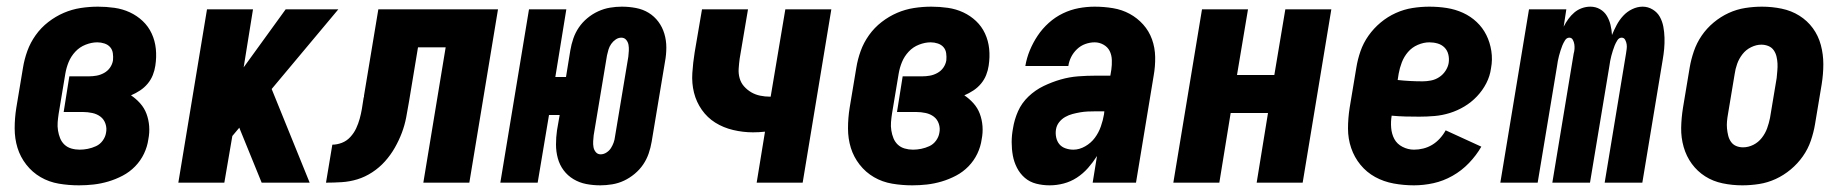

<svg xmlns="http://www.w3.org/2000/svg" viewBox="-20 -548 5540 576"><path d="M217 8Q186 8 156.5 3Q127 -2 102 -16.5Q77 -31 59 -54Q41 -77 32.5 -104.5Q24 -132 24 -163Q24 -194 29 -225L49 -345Q53 -370 62 -395Q71 -420 87 -442.5Q103 -465 125 -482Q147 -499 171.5 -509.5Q196 -520 222 -524Q248 -528 274 -528Q299 -528 323.5 -524.5Q348 -521 369.5 -511Q391 -501 408 -485Q425 -469 435 -447.5Q445 -426 447.5 -401.5Q450 -377 446 -351Q444 -337 438.5 -323Q433 -309 423 -297Q413 -285 400 -276.5Q387 -268 373 -262Q388 -252 400.5 -238Q413 -224 419.5 -206.5Q426 -189 427.5 -169.5Q429 -150 425 -130Q422 -108 412 -87Q402 -66 385.5 -49Q369 -32 348 -21Q327 -10 305 -3.5Q283 3 261 5.5Q239 8 217 8ZM219 -99Q231 -99 243.5 -101.5Q256 -104 268 -109.5Q280 -115 288 -126Q296 -137 298 -149Q301 -163 296.5 -176.5Q292 -190 281.5 -198Q271 -206 257 -209Q243 -212 229 -212H171L188 -319H247Q258 -319 269.5 -321Q281 -323 292 -329Q303 -335 310 -345Q317 -355 319 -367Q320 -378 318.5 -388.5Q317 -399 310.5 -406.5Q304 -414 293.5 -417.5Q283 -421 272 -421Q255 -421 237 -414Q219 -407 206 -393Q193 -379 186 -362Q179 -345 176 -327L156 -207Q154 -194 153 -181.5Q152 -169 154 -156.5Q156 -144 160.5 -133Q165 -122 173.5 -114Q182 -106 194 -102.5Q206 -99 219 -99Z M515 0 601 -520H739L711 -346L837 -520H995L795 -281L909 0H765L699 -162L698 -165L677 -140L653 0Z M958 0 977 -114Q991 -114 1005.5 -119.5Q1020 -125 1031 -137Q1042 -149 1048.5 -163Q1055 -177 1059 -191.5Q1063 -206 1065.5 -220.5Q1068 -235 1070 -249Q1070 -251 1070.5 -252.5Q1071 -254 1071 -255L1072 -258Q1072 -259 1072 -259.5Q1072 -260 1072 -261L1115 -520H1474L1388 0H1250L1317 -406H1234L1207 -243Q1203 -219 1198.5 -195.5Q1194 -172 1185.5 -149.5Q1177 -127 1164.5 -105Q1152 -83 1135 -64Q1118 -45 1096.5 -31Q1075 -17 1052 -10Q1029 -3 1005 -1.5Q981 0 958 0Z M1781 8Q1759 8 1738.5 4Q1718 0 1700.5 -10.5Q1683 -21 1671 -37Q1659 -53 1653.5 -73Q1648 -93 1648 -114.5Q1648 -136 1651 -157L1659 -203H1627L1593 0H1481L1567 -520H1679L1646 -317H1678L1691 -397Q1694 -415 1700 -432.5Q1706 -450 1716.5 -465.5Q1727 -481 1742 -493.5Q1757 -506 1774.5 -514Q1792 -522 1810 -525Q1828 -528 1845 -528Q1846 -528 1846 -528Q1846 -528 1846 -528Q1867 -528 1888 -524Q1909 -520 1926 -509.5Q1943 -499 1955 -483Q1967 -467 1973 -447Q1979 -427 1979 -405.5Q1979 -384 1975 -363L1935 -123Q1932 -105 1926 -87.5Q1920 -70 1909.5 -54.5Q1899 -39 1884 -26.5Q1869 -14 1852 -6Q1835 2 1816.5 5Q1798 8 1781 8Q1781 8 1781 8Q1781 8 1781 8ZM1782 -85Q1791 -85 1799.5 -90.5Q1808 -96 1813 -104Q1818 -112 1821 -120.5Q1824 -129 1825 -138L1865 -378Q1866 -387 1866.5 -396Q1867 -405 1865.5 -413.5Q1864 -422 1858.5 -428.5Q1853 -435 1844 -435Q1835 -435 1827 -429.5Q1819 -424 1813.5 -416Q1808 -408 1805.5 -399.5Q1803 -391 1801 -382L1761 -142Q1760 -133 1759.5 -124Q1759 -115 1760.5 -106.5Q1762 -98 1767.5 -91.5Q1773 -85 1782 -85Z M2250 0 2275 -153Q2266 -152 2257 -151.5Q2248 -151 2239 -151Q2209 -151 2179.5 -158Q2150 -165 2126 -180Q2102 -195 2085.5 -218.5Q2069 -242 2062 -270Q2055 -298 2057 -329Q2059 -360 2064 -391L2086 -520H2224L2199 -372Q2197 -357 2196 -342Q2195 -327 2199 -313Q2203 -299 2212.5 -288.5Q2222 -278 2234 -271Q2246 -264 2260.5 -261Q2275 -258 2290 -258Q2291 -258 2291.5 -258Q2292 -258 2292 -258L2336 -520H2474L2388 0Z M2717 8Q2686 8 2656.5 3Q2627 -2 2602 -16.5Q2577 -31 2559 -54Q2541 -77 2532.5 -104.5Q2524 -132 2524 -163Q2524 -194 2529 -225L2549 -345Q2553 -370 2562 -395Q2571 -420 2587 -442.5Q2603 -465 2625 -482Q2647 -499 2671.5 -509.5Q2696 -520 2722 -524Q2748 -528 2774 -528Q2799 -528 2823.5 -524.5Q2848 -521 2869.5 -511Q2891 -501 2908 -485Q2925 -469 2935 -447.5Q2945 -426 2947.5 -401.5Q2950 -377 2946 -351Q2944 -337 2938.5 -323Q2933 -309 2923 -297Q2913 -285 2900 -276.5Q2887 -268 2873 -262Q2888 -252 2900.5 -238Q2913 -224 2919.5 -206.5Q2926 -189 2927.5 -169.5Q2929 -150 2925 -130Q2922 -108 2912 -87Q2902 -66 2885.5 -49Q2869 -32 2848 -21Q2827 -10 2805 -3.5Q2783 3 2761 5.5Q2739 8 2717 8ZM2719 -99Q2731 -99 2743.5 -101.5Q2756 -104 2768 -109.5Q2780 -115 2788 -126Q2796 -137 2798 -149Q2801 -163 2796.5 -176.5Q2792 -190 2781.5 -198Q2771 -206 2757 -209Q2743 -212 2729 -212H2671L2688 -319H2747Q2758 -319 2769.5 -321Q2781 -323 2792 -329Q2803 -335 2810 -345Q2817 -355 2819 -367Q2820 -378 2818.5 -388.5Q2817 -399 2810.5 -406.5Q2804 -414 2793.5 -417.5Q2783 -421 2772 -421Q2755 -421 2737 -414Q2719 -407 2706 -393Q2693 -379 2686 -362Q2679 -345 2676 -327L2656 -207Q2654 -194 2653 -181.5Q2652 -169 2654 -156.5Q2656 -144 2660.5 -133Q2665 -122 2673.5 -114Q2682 -106 2694 -102.5Q2706 -99 2719 -99Z M3129 8Q3108 8 3088.5 3Q3069 -2 3054.5 -14.5Q3040 -27 3031 -44.5Q3022 -62 3018.5 -81.5Q3015 -101 3015 -121.5Q3015 -142 3019 -163Q3023 -189 3034 -214Q3045 -239 3065.5 -258.5Q3086 -278 3111 -290Q3136 -302 3162 -309.5Q3188 -317 3214.5 -319Q3241 -321 3266 -321H3311L3314 -339Q3316 -353 3315.5 -368Q3315 -383 3309 -395Q3303 -407 3290.5 -414Q3278 -421 3264 -421Q3250 -421 3236 -416Q3222 -411 3211 -400.5Q3200 -390 3193.5 -377Q3187 -364 3185 -350H3056Q3060 -374 3069.5 -397Q3079 -420 3093 -441Q3107 -462 3126.5 -479.5Q3146 -497 3169 -508Q3192 -519 3216 -523.5Q3240 -528 3264 -528Q3292 -528 3319 -523.5Q3346 -519 3369 -506.5Q3392 -494 3409.5 -474.5Q3427 -455 3436 -430Q3445 -405 3445.5 -377Q3446 -349 3441 -321L3388 0H3258L3271 -80Q3259 -61 3244 -44Q3229 -27 3210.5 -15Q3192 -3 3171 2.5Q3150 8 3129 8ZM3200 -99Q3218 -99 3235.5 -109Q3253 -119 3264.5 -134.5Q3276 -150 3282.5 -168.5Q3289 -187 3292 -205L3293 -214H3266Q3255 -214 3243.5 -213.5Q3232 -213 3220.5 -211Q3209 -209 3197.5 -206Q3186 -203 3175.5 -197Q3165 -191 3157.5 -181.5Q3150 -172 3148 -160Q3146 -148 3148.5 -136Q3151 -124 3158 -115.5Q3165 -107 3176.5 -103Q3188 -99 3200 -99Z M3500 0 3586 -520H3724L3691 -323H3803L3836 -520H3974L3888 0H3750L3784 -209H3672L3638 0Z M4222 8Q4191 8 4161 2.5Q4131 -3 4105.5 -17Q4080 -31 4061.5 -53.5Q4043 -76 4033.5 -104Q4024 -132 4024 -162.5Q4024 -193 4029 -225L4049 -345Q4053 -370 4061.5 -394.5Q4070 -419 4085.5 -441Q4101 -463 4122 -480.5Q4143 -498 4167.5 -509Q4192 -520 4217.5 -524Q4243 -528 4268 -528Q4295 -528 4320.5 -524Q4346 -520 4369 -509.5Q4392 -499 4410 -482Q4428 -465 4439 -443Q4450 -421 4454 -395Q4458 -369 4453 -343Q4450 -320 4439 -298.5Q4428 -277 4411 -259Q4394 -241 4373 -228.5Q4352 -216 4329.5 -209Q4307 -202 4284 -200Q4261 -198 4238 -198Q4217 -198 4196.5 -198.5Q4176 -199 4155 -201Q4152 -183 4153.5 -164.5Q4155 -146 4163 -131Q4171 -116 4187.5 -107.5Q4204 -99 4222 -99Q4236 -99 4250 -102.5Q4264 -106 4276.5 -113.5Q4289 -121 4299.5 -132.5Q4310 -144 4317 -157L4424 -108Q4409 -82 4387 -59Q4365 -36 4337.5 -20.5Q4310 -5 4280.5 1.5Q4251 8 4222 8ZM4248 -304Q4260 -304 4273 -306.5Q4286 -309 4297.5 -316.5Q4309 -324 4316.5 -335.5Q4324 -347 4326 -359Q4328 -372 4325 -384.5Q4322 -397 4313.5 -405.5Q4305 -414 4293 -417.5Q4281 -421 4268 -421Q4251 -421 4233.5 -413.5Q4216 -406 4204 -392Q4192 -378 4185.5 -361Q4179 -344 4176 -327L4173 -308Q4191 -306 4210 -305Q4229 -304 4248 -304Z M4481 0 4567 -520H4679L4671 -468Q4677 -480 4685 -491Q4693 -502 4703 -510.5Q4713 -519 4725.5 -523.5Q4738 -528 4751 -528Q4767 -528 4780 -520.5Q4793 -513 4800.5 -500.5Q4808 -488 4811.5 -473.5Q4815 -459 4816 -443Q4822 -458 4830 -473Q4838 -488 4849.5 -500.5Q4861 -513 4876.5 -520.5Q4892 -528 4908 -528Q4924 -528 4938 -519.5Q4952 -511 4959.5 -497.5Q4967 -484 4970 -468Q4973 -452 4973.5 -435Q4974 -418 4972.5 -401.5Q4971 -385 4968 -368L4907 0H4794L4858 -387Q4859 -394 4860 -401Q4861 -408 4860 -415Q4859 -422 4855.5 -428.5Q4852 -435 4845 -435Q4837 -435 4832 -427Q4827 -419 4824 -411.5Q4821 -404 4818.5 -396Q4816 -388 4814 -380.5Q4812 -373 4810.5 -365Q4809 -357 4808 -349L4750 0H4637L4701 -387Q4703 -394 4703.5 -401Q4704 -408 4703 -415Q4702 -422 4698.5 -428.5Q4695 -435 4688 -435Q4680 -435 4675 -427Q4670 -419 4667 -411.5Q4664 -404 4661.5 -396Q4659 -388 4657 -380.5Q4655 -373 4653.5 -365Q4652 -357 4651 -349L4593 0Z M5207 8Q5207 8 5207 8Q5207 8 5207 8Q5177 8 5148 2Q5119 -4 5095.5 -19Q5072 -34 5055.5 -56.5Q5039 -79 5031 -107Q5023 -135 5023.5 -164.5Q5024 -194 5029 -225L5049 -345Q5053 -369 5061.5 -394Q5070 -419 5085 -441Q5100 -463 5121 -480.5Q5142 -498 5166 -509Q5190 -520 5215.5 -524Q5241 -528 5266 -528Q5266 -528 5266 -528Q5266 -528 5266 -528Q5296 -528 5325 -522Q5354 -516 5378 -501Q5402 -486 5418.5 -463.5Q5435 -441 5442.5 -413Q5450 -385 5450 -355.5Q5450 -326 5445 -295L5425 -175Q5421 -151 5412.5 -126Q5404 -101 5388.5 -79Q5373 -57 5352 -39.5Q5331 -22 5307 -11Q5283 0 5257.5 4Q5232 8 5207 8ZM5209 -106Q5225 -106 5240 -113.5Q5255 -121 5265.5 -134.5Q5276 -148 5281.5 -163.5Q5287 -179 5290 -194L5310 -314Q5311 -325 5312 -336Q5313 -347 5312.5 -357.5Q5312 -368 5309.5 -378.5Q5307 -389 5301 -397.5Q5295 -406 5285 -410Q5275 -414 5264 -414Q5249 -414 5233.5 -406.5Q5218 -399 5207.5 -385.5Q5197 -372 5191.5 -356.5Q5186 -341 5184 -326L5164 -206Q5162 -195 5161 -184Q5160 -173 5161 -162.5Q5162 -152 5164.5 -141.5Q5167 -131 5173 -122.5Q5179 -114 5188.5 -110Q5198 -106 5209 -106Z"/></svg>

Font: Iosevka SS04 Heavy
Style: Italic
Weight: 900
Italic angle: -9°
Monospace: yes
Designer: Belleve Invis
Foundry: Belleve Invis
Version: Version 19.0.0; ttfautohint (v1.8.4)